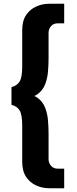

<svg xmlns="http://www.w3.org/2000/svg" viewBox="-20 -800 411 1020"><path d="M238 -626Q238 -646 251 -661Q264 -676 286 -676H321V-780H240Q205 -780 172.5 -765.5Q140 -751 119 -720.5Q98 -690 98 -640V-447Q98 -390 84.5 -367.5Q71 -345 41 -337V-243Q71 -236 84.5 -213Q98 -190 98 -133V60Q98 109 119 140Q140 171 172.5 185.5Q205 200 240 200H321V96H286Q264 96 251 80.5Q238 65 238 46V-90Q238 -123 235 -160Q232 -197 219.5 -228.5Q207 -260 180 -280Q153 -300 104 -300V-280Q153 -280 180 -300Q207 -320 219.5 -351.5Q232 -383 235 -420Q238 -457 238 -490Z"/></svg>

Font: Jost SemiBold
Style: Regular
Weight: 600
Version: Version 3.710